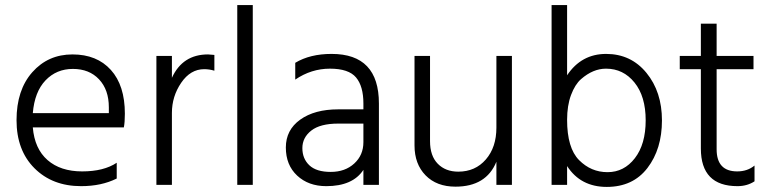

<svg xmlns="http://www.w3.org/2000/svg" viewBox="-20 -727 3032 755"><path d="M109 -282H408V-305Q408 -374 369.5 -415Q331 -456 266.5 -456Q202 -456 159 -411Q116 -366 109 -282ZM299 5Q186 5 115.5 -65.5Q45 -136 45 -254.5Q45 -373 107 -443Q169 -513 265 -513Q361 -513 416 -452Q471 -391 471 -280Q471 -246 467 -226H109Q116 -142 167 -97.5Q218 -53 303 -53Q388 -53 439 -87V-25Q379 5 299 5Z M656 0H595V-507H656V-421Q698 -513 798 -513Q805 -513 823 -511V-449Q803 -455 783 -455Q729 -455 692.5 -401.5Q656 -348 656 -283Z M974 0H913V-707H974Z M1263 5Q1193 5 1148.5 -36.5Q1104 -78 1104 -147Q1104 -216 1160.5 -256.5Q1217 -297 1310 -297H1409V-320Q1409 -388 1380 -422.5Q1351 -457 1277.5 -457Q1204 -457 1141 -414V-480Q1199 -515 1284 -515Q1470 -515 1470 -320V0H1409V-59Q1367 5 1263 5ZM1409 -168V-241H1310Q1239 -241 1204 -213.5Q1169 -186 1169 -144.5Q1169 -103 1196.5 -77Q1224 -51 1280.5 -51Q1337 -51 1373 -84Q1409 -117 1409 -168Z M1993 0H1932V-91Q1892 7 1771 7Q1697 7 1653.5 -37.5Q1610 -82 1610 -155V-507H1671V-172Q1671 -114 1701.5 -83Q1732 -52 1782 -52Q1849 -52 1890.5 -100Q1932 -148 1932 -225V-507H1993Z M2210 -256Q2210 -145 2257 -97.5Q2304 -50 2369 -50Q2434 -50 2476.5 -105Q2519 -160 2519 -254Q2519 -348 2475 -402.5Q2431 -457 2363 -457Q2312 -457 2265 -416Q2241 -395 2225.5 -353.5Q2210 -312 2210 -256ZM2210 0H2149V-707H2210V-431Q2266 -515 2363.5 -515Q2461 -515 2522 -440.5Q2583 -366 2583 -253.5Q2583 -141 2526 -66.5Q2469 8 2366 8Q2263 8 2210 -74Z M2880 5Q2736 5 2736 -143V-455H2653V-507H2736V-634H2798V-507H2943V-455H2798V-140Q2798 -53 2879 -53Q2919 -53 2947 -76V-14Q2918 5 2880 5Z"/></svg>

Font: Hind Mysuru Light
Style: Regular
Weight: 300
Designer: Manushi Parikh, Hitesh Malaviya
Foundry: Indian Type Foundry
Version: Version 0.703;PS 1.0;hotconv 1.0.86;makeotf.lib2.5.63406